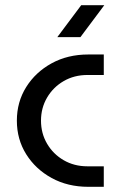

<svg xmlns="http://www.w3.org/2000/svg" viewBox="-20 -720 460 740"><path d="M320 0Q241 0 179 -34Q117 -68 81 -125.5Q45 -183 45 -255Q45 -327 81 -384.5Q117 -442 179 -476Q241 -510 320 -510H380V-431H317Q266 -431 225.5 -407.5Q185 -384 161.5 -344Q138 -304 138 -255Q138 -206 161.5 -166Q185 -126 225.5 -102.5Q266 -79 317 -79H380V0ZM201 -577 293 -700H382L290 -577Z"/></svg>

Font: MuseoModerno
Style: Regular
Weight: 400
Designer: Pablo Cosgaya, Héctor Gatti, Marcela Romero, and the Authors of The MuseoModerno Project.
Foundry: Omnibus-Type Team
Version: Version 1.001